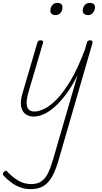

<svg xmlns="http://www.w3.org/2000/svg" viewBox="-73 -795 709 1334"><path d="M162 15Q130 15 106 -1Q82 -17 74 -54Q66 -91 85 -153L187 -500Q190 -508 194.5 -511.5Q199 -515 209 -515Q218 -515 223.5 -511Q229 -507 226 -498L126 -159Q112 -111 112 -80Q112 -49 126 -34.5Q140 -20 167 -20Q196 -20 236 -39.5Q276 -59 322.5 -106.5Q369 -154 419 -238Q469 -322 517 -451L531 -500Q533 -508 538.5 -511.5Q544 -515 554 -515Q565 -515 568 -509Q571 -503 569 -494L337 307Q318 376 293.5 423.5Q269 471 233 495Q197 519 141 519Q103 519 70 507.5Q37 496 7.5 474.5Q-22 453 -48 425Q-53 419 -53 412.5Q-53 406 -45 399Q-37 391 -32 391Q-27 391 -23 397Q17 439 57 461.5Q97 484 145 484Q188 484 216 464Q244 444 262.5 404Q281 364 298 305L466 -273Q425 -191 382.5 -135.5Q340 -80 300 -46.5Q260 -13 225 1Q190 15 162 15ZM312 -690Q297 -690 287 -698Q277 -706 277 -720Q277 -743 290 -759Q303 -775 325 -775Q342 -775 351.5 -767.5Q361 -760 361 -745Q362 -723 348.5 -706.5Q335 -690 312 -690ZM539 -690Q522 -690 512 -698Q502 -706 502 -720Q502 -743 515 -759Q528 -775 550 -775Q567 -775 577 -767.5Q587 -760 587 -745Q587 -723 573.5 -706.5Q560 -690 539 -690Z"/></svg>

Font: Playwrite AU QLD Thin
Style: Regular
Weight: 250
Designer: Veronika Burian, José Scaglione
Foundry: TypeTogether
Version: Version 1.002